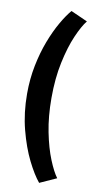

<svg xmlns="http://www.w3.org/2000/svg" viewBox="-100 -745 525 997"><g transform="rotate(10 163.0 -246.0)"><path d="M182.3 208.1Q151.8 171.5 118.9 105.4Q86.1 39.2 63.2 -48.6Q40.3 -136.5 40.3 -237.5Q40.3 -315.5 54.6 -386.6Q68.9 -457.7 92 -518.2Q115.1 -578.6 141.9 -625.1Q168.6 -671.6 193 -699.9L281 -660.6Q257.1 -630.9 231 -570.8Q204.9 -510.7 186.9 -426Q168.8 -341.3 168.8 -237.5Q168.8 -139.9 185 -58.8Q201.2 22.2 224.9 80.4Q248.6 138.6 270.6 168.2Z"/></g></svg>

Font: League Spartan Extralight
Style: Regular
Weight: 200
Foundry: The League of Moveable Type
Version: Version 2.300; ttfautohint (v1.8.3)